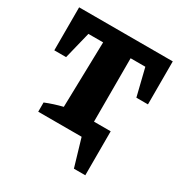

<svg xmlns="http://www.w3.org/2000/svg" viewBox="-151 -599 799 847"><g transform="rotate(30 248.5 -175.0)"><path d="M345 139 304 0H83V-47Q125 -64 170 -75L178 -408H103L69 -270H9V-489H486V-270H427L393 -408H318V-85H403V139Z"/></g></svg>

Font: Piazzolla
Style: Bold
Weight: 700
Designer: Juan Pablo del Peral
Foundry: Huerta Tipografica
Version: Version 1.330